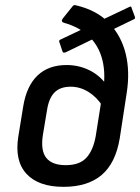

<svg xmlns="http://www.w3.org/2000/svg" viewBox="-20 -713 543 744"><path d="M226 11Q129 11 82.5 -39.5Q36 -90 51 -184L70 -301Q83 -380 125.5 -420.5Q168 -461 238 -461Q284 -461 324 -442Q364 -423 391 -387L378 -301Q355 -337 322.5 -357Q290 -377 254 -377Q213 -377 191 -354.5Q169 -332 162 -285L146 -189Q137 -129 159.5 -101Q182 -73 235 -73Q288 -73 314.5 -101.5Q341 -130 351 -186L373 -325Q391 -405 380 -465.5Q369 -526 330.5 -566.5Q292 -607 227 -625Q221 -627 220 -631Q219 -635 223 -641L260 -687Q263 -692 267 -693Q271 -694 276 -692Q356 -673 403 -623.5Q450 -574 467 -505Q484 -436 471 -353L444 -177Q428 -81 374 -35Q320 11 226 11ZM234 -510Q230 -509 227 -509Q224 -509 222 -514L210 -550Q207 -557 215 -560L481 -686Q489 -691 490 -682L503 -647Q504 -643 502.5 -641Q501 -639 496 -637Z"/></svg>

Font: Sofia Sans Semi Condensed SemiBold
Style: Italic
Weight: 600
Italic angle: -9°
Version: Version 4.100